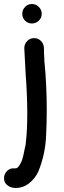

<svg xmlns="http://www.w3.org/2000/svg" viewBox="-53 -717 318 957"><path d="M106 -600Q86 -600 72 -614Q58 -628 58 -648Q58 -668 72 -682.5Q86 -697 106 -697Q126 -697 140.5 -682.5Q155 -668 155 -648Q155 -628 140.5 -614Q126 -600 106 -600ZM25 220Q-1 220 -19 204Q-33 192 -33 171Q-33 152 -19.5 137Q-6 122 14 122H27Q31 122 37.5 115.5Q44 109 54 89V88Q62 71 75 2L76 -10Q83 -64 83 -158Q82 -257 75 -345L68 -478Q69 -499 83 -513Q97 -527 117 -527Q137 -527 151 -513Q165 -499 166 -478Q166 -450 168 -421V-415Q180 -296 180 -169Q180 -107 177 -46Q174 50 138 138Q121 175 89 199Q61 220 25 220Z"/></svg>

Font: Bad Comic
Style: Regular
Weight: 400
Designer: GGBotNet
Foundry: f0n7
Version: 0.9